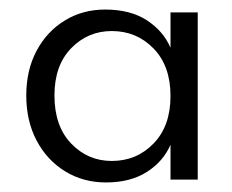

<svg xmlns="http://www.w3.org/2000/svg" viewBox="-20 -729 485 402"><path d="M35 -529Q35 -582 56.5 -622.5Q78 -663 115.5 -686Q153 -709 200 -709Q253 -709 287.5 -686.5Q322 -664 337 -629V-703H394V-353H337V-426Q322 -391 287.5 -369Q253 -347 202 -347Q154 -347 116 -370.5Q78 -394 56.5 -435Q35 -476 35 -529ZM94 -529Q94 -465 129 -428.5Q164 -392 214 -392Q266 -392 301.5 -428.5Q337 -465 337 -528Q337 -591 301.5 -627.5Q266 -664 214 -664Q164 -664 129 -628Q94 -592 94 -529Z"/></svg>

Font: Poppins Light
Style: Regular
Weight: 300
Designer: Ninad Kale (Devanagari), Jonny Pinhorn (Latin)
Version: Version 5.002